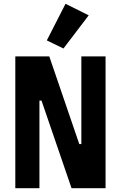

<svg xmlns="http://www.w3.org/2000/svg" viewBox="-20 -997 640 1017"><path d="M359 0H539.1V-698.2H410.9V-234H399.9L241.1 -698.2H61.1V0H188.9V-464.1H199.9ZM228 -783 316.1 -740.1 449.9 -915.8 327.1 -976.9Z"/></svg>

Font: Margiela Mono Bold
Style: Regular
Weight: 700
Designer: Mike Abbink, Paul van der Laan, Pieter van Rosmalen
Foundry: Bold Monday
Version: Version 2.003 2021